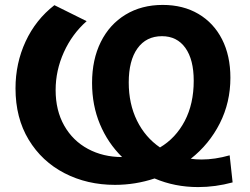

<svg xmlns="http://www.w3.org/2000/svg" viewBox="-20 -737 1017 780"><path d="M785 23Q690 23 608 -12Q530 14 447 14Q334 14 242 -33.5Q150 -81 96.5 -169.5Q43 -258 43 -378Q43 -480 84 -568.5Q125 -657 201 -716L332 -651Q273 -599 239.5 -525Q206 -451 206 -371Q206 -288 241 -226.5Q276 -165 337.5 -132Q399 -99 476 -99Q418 -156 386 -232.5Q354 -309 354 -400Q354 -495 389.5 -566.5Q425 -638 490 -677.5Q555 -717 641 -717Q724 -717 786 -680.5Q848 -644 882 -577.5Q916 -511 916 -421Q916 -321 873 -236Q830 -151 755 -92Q776 -89 799 -89Q853 -89 913 -106L925 4Q855 23 785 23ZM503 -402Q503 -315 536.5 -247Q570 -179 630 -138Q694 -176 730.5 -245.5Q767 -315 767 -409Q767 -495 733 -542.5Q699 -590 638 -590Q574 -590 538.5 -540.5Q503 -491 503 -402Z"/></svg>

Font: Montserrat-Bold
Style: Bold
Weight: 700
Version: Version 7.200